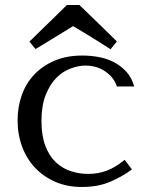

<svg xmlns="http://www.w3.org/2000/svg" viewBox="-20 -732 584 764"><path d="M331 -40Q295 -40 261.5 -51Q228 -62 202 -86.5Q176 -111 160.5 -151.5Q145 -192 145 -251Q145 -312 162 -354.5Q179 -397 204.5 -422.5Q230 -448 261 -459.5Q292 -471 320 -471Q366 -471 400 -447Q434 -423 445 -388H514Q504 -424 482 -447.5Q460 -471 431.5 -485.5Q403 -500 370.5 -505.5Q338 -511 308 -511Q245 -511 197 -490.5Q149 -470 116 -435Q83 -400 66.5 -353Q50 -306 50 -253Q50 -197 68 -148.5Q86 -100 119.5 -64.5Q153 -29 200 -8.5Q247 12 306 12Q372 12 421.5 -10Q471 -32 505 -58L476 -96Q441 -67 406.5 -53.5Q372 -40 331 -40ZM271 -628Q271 -628 282 -621.5Q293 -615 309.5 -605Q326 -595 345.5 -583Q365 -571 381.5 -560.5Q398 -550 409 -543Q420 -536 420 -536L445 -567Q445 -567 434 -578Q423 -589 406.5 -605Q390 -621 370.5 -640Q351 -659 334.5 -675Q318 -691 307 -701.5Q296 -712 296 -712H246Q246 -712 235 -701Q224 -690 207.5 -674Q191 -658 171.5 -639Q152 -620 135.5 -604Q119 -588 108 -577Q97 -566 97 -567L121 -537Q121 -537 132.5 -543.5Q144 -550 160.5 -560.5Q177 -571 196.5 -582.5Q216 -594 232.5 -604.5Q249 -615 260 -621.5Q271 -628 271 -628Z"/></svg>

Font: Tenor Sans
Style: Regular
Weight: 400
Designer: Denis Masharov
Foundry: Denis Masharov
Version: Version 1.1